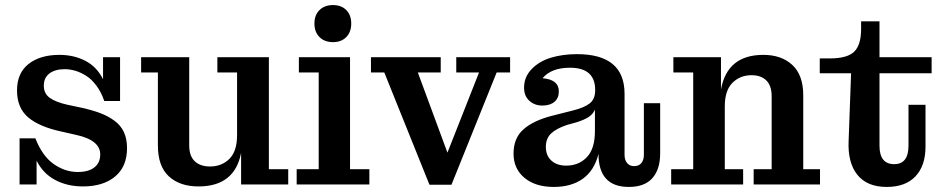

<svg xmlns="http://www.w3.org/2000/svg" viewBox="-20 -736 3771 766"><path d="M58.1 0V-184.1H121.1Q148.9 -113.3 194.3 -81.5Q239.7 -49.8 290 -49.8Q333 -49.8 356.4 -68.1Q379.9 -86.4 379.9 -120.1Q379.9 -177.2 282.2 -198.2L226.1 -210.9Q136.7 -230 92.3 -267.8Q47.9 -305.7 47.9 -375Q47.9 -444.8 94.2 -481Q140.6 -517.1 216.8 -517.1Q274.9 -517.1 320.8 -493.2Q366.7 -469.2 391.1 -419.9V-507.8H459V-333H396Q383.8 -368.7 364.5 -394.5Q345.2 -420.4 323 -434.1Q300.8 -447.8 279.8 -453.9Q258.8 -460 237.8 -460Q200.2 -460 177.5 -443.1Q154.8 -426.3 154.8 -394Q154.8 -362.3 179.2 -345.2Q203.6 -328.1 250 -317.9L305.2 -306.2Q349.1 -296.4 380.1 -284.7Q411.1 -272.9 436.5 -254.4Q461.9 -235.8 474.4 -208.7Q486.8 -181.6 486.8 -145Q486.8 -71.3 439.2 -31.7Q391.6 7.8 311 7.8Q248.5 7.8 200 -18.1Q151.4 -43.9 126 -95.2V0Z M772 7.8Q697.3 7.8 653.6 -32.5Q609.9 -72.8 609.9 -155.8V-446.8H543V-507.8H734.9V-155.8Q734.9 -113.8 756.8 -92.8Q778.8 -71.8 817.9 -71.8Q864.7 -71.8 895.3 -102.3Q925.8 -132.8 925.8 -196.8V-446.8H847.2V-507.8H1052.7V-61H1129.9V0H941.9V-126Q916 7.8 772 7.8Z M1308.6 -567.9Q1274.9 -567.9 1254.6 -588.1Q1234.4 -608.4 1234.4 -642.1Q1234.4 -675.8 1254.6 -695.8Q1274.9 -715.8 1308.6 -715.8Q1341.8 -715.8 1361.6 -695.8Q1381.3 -675.8 1381.3 -642.1Q1381.3 -608.4 1361.6 -588.1Q1341.8 -567.9 1308.6 -567.9ZM1163.6 0V-61H1251.5V-446.8H1172.4V-507.8H1376.5V-61H1453.6V0Z M1693.4 1 1513.2 -446.8H1460V-507.8H1738.3V-446.8H1647L1765.1 -127L1891.1 -446.8H1800.3V-507.8H2015.1V-446.8H1961.4L1781.2 1Z M2189.5 9.8Q2115.7 9.8 2072.3 -26.6Q2028.8 -63 2028.8 -123Q2028.8 -185.1 2068.4 -220Q2107.9 -254.9 2181.6 -273.9L2264.6 -294.9Q2311.5 -306.6 2333 -323.7Q2354.5 -340.8 2354.5 -376V-377Q2354.5 -465.8 2253.9 -465.8Q2179.2 -465.8 2144.5 -423.8Q2209.5 -418.9 2209.5 -371.1Q2209.5 -344.7 2192.1 -329.8Q2174.8 -314.9 2143.6 -314.9Q2112.8 -314.9 2091.8 -334Q2070.8 -353 2070.8 -386.2Q2070.8 -429.2 2101.1 -460.4Q2131.3 -491.7 2178.2 -505.9Q2225.1 -520 2281.7 -520Q2471.7 -520 2471.7 -361.8V-118.2Q2471.7 -97.7 2481.9 -85.4Q2492.2 -73.2 2509.8 -73.2Q2528.8 -73.2 2538.8 -85.4Q2548.8 -97.7 2548.8 -118.2V-324.2H2613.8V-124Q2613.8 -60.5 2582.8 -25.4Q2551.8 9.8 2488.8 9.8Q2367.7 9.8 2367.7 -122.1Q2351.1 -55.7 2305.2 -22.9Q2259.3 9.8 2189.5 9.8ZM2157.7 -149.9Q2157.7 -115.2 2179.9 -95.2Q2202.1 -75.2 2238.8 -75.2Q2289.1 -75.2 2321.3 -108.9Q2353.5 -142.6 2353.5 -212.9V-298.8Q2346.2 -281.2 2329.3 -269.8Q2312.5 -258.3 2279.8 -248L2242.7 -237.8Q2199.2 -223.1 2178.5 -203.4Q2157.7 -183.6 2157.7 -149.9Z M2657.7 0V-61H2745.6V-446.8H2666.5V-507.8H2856.4V-378.9Q2881.3 -517.1 3025.4 -517.1Q3097.7 -517.1 3141.1 -476.8Q3184.6 -436.5 3184.6 -356V-61H3251.5V0H2986.8V-61H3058.6V-352.1Q3058.6 -394 3037.4 -415Q3016.1 -436 2978.5 -436Q2932.6 -436 2902.1 -405.5Q2871.6 -375 2871.6 -312V-61H2944.8V0Z M3517.6 9.8Q3439 9.8 3400.1 -39.1Q3361.3 -87.9 3365.7 -175.8L3375.5 -443.8H3250.5V-502.9H3289.6Q3360.4 -502.9 3387.9 -529.8Q3415.5 -556.6 3415.5 -621.1V-650.9H3488.8V-507.8H3696.8V-443.8H3488.8V-154.8Q3488.8 -81.1 3547.4 -81.1Q3604.5 -81.1 3604.5 -154.8V-317.9H3672.4V-150.9Q3672.4 -75.2 3632.6 -32.7Q3592.8 9.8 3517.6 9.8Z"/></svg>

Font: Montagu Slab 144pt Medium
Style: Regular
Weight: 500
Designer: Florian Karsten
Foundry: Florian Karsten
Version: Version 1.000